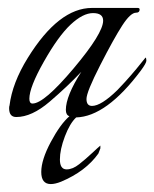

<svg xmlns="http://www.w3.org/2000/svg" viewBox="-20 -293 389 484"><path d="M108 171Q84 171 84 140.5Q84 110 108 65Q132 20 155 0Q146 -3 146 -16Q146 -51 185 -112Q150 -75 105 -36.5Q60 2 21 2Q3 2 3 -20Q3 -25 4 -27Q11 -84 50 -147Q128 -273 212 -273H327Q332 -273 332 -269Q332 -261 323 -261Q309 -261 288 -228.5Q267 -196 232.5 -128.5Q198 -61 198 -43.5Q198 -26 212 -26Q235 -26 276 -66Q298 -89 309 -102Q320 -115 323.5 -119Q327 -123 347 -148Q349 -146 349 -140Q349 -134 335 -115Q248 1 172 3Q156 18 143.5 51Q131 84 131 109Q131 134 148 134Q163 134 179.5 121Q196 108 212 93Q228 78 233 74V81L228 94Q196 139 134 165Q119 171 108 171ZM240 -241Q240 -260 214.5 -260Q189 -260 158 -231Q127 -202 90.5 -137.5Q54 -73 54 -44Q54 -32 62 -32Q91 -32 165.5 -120.5Q240 -209 240 -241Z"/></svg>

Font: Italianno
Style: Regular
Weight: 400
Designer: Robert E. Leuschke
Foundry: Robert E. Leuschke
Version: Version 1.003